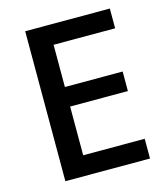

<svg xmlns="http://www.w3.org/2000/svg" viewBox="-107 -798 772 883"><g transform="rotate(-15 278.5 -357.0)"><path d="M498 0H95V-714H498V-620H205V-419H480V-326H205V-94H498Z"/></g></svg>

Font: Noto Traditional Nushu Medium
Style: Regular
Weight: 500
Version: Version 2.003